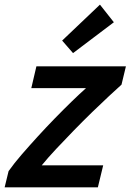

<svg xmlns="http://www.w3.org/2000/svg" viewBox="-25 -808 563 828"><path d="M-5 0 12 -70Q36 -104 68.5 -141.5Q101 -179 137.5 -219Q174 -259 211 -297Q248 -335 283 -369Q318 -403 346 -428H110L132 -522H518L499 -443Q478 -424 444.5 -393Q411 -362 372 -324Q333 -286 293 -245Q253 -204 217 -165.5Q181 -127 155 -95H420L397 0ZM290 -579 243 -633 406 -788 466 -712Z"/></svg>

Font: Ubuntu Sans SemiBold
Style: Italic
Weight: 600
Italic angle: -13.5°
Designer: Dalton Maag Ltd
Foundry: Dalton Maag Ltd
Version: Version 1.006